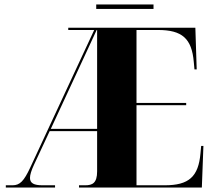

<svg xmlns="http://www.w3.org/2000/svg" viewBox="-20 -838 950 858"><path d="M410 -798H666V-818H410ZM6 0H226V-10H170C132 -10 114 -19 114 -43C114 -57 120 -76 132 -102L202 -252H414V-72C414 -20 393 -10 361 -10H333V0H882L889 -186H879L876 -154C867 -48 824 -10 716 -10H590V-368H812V-378H590V-704H686C794 -704 837 -666 846 -561L849 -528H859L853 -714H285V-704H401L115 -89C87 -29 69 -10 36 -10H6ZM207 -262 412 -704H414V-262Z"/></svg>

Font: Noto Serif Display Condensed Black
Style: Regular
Weight: 900
Width: 3
Designer: Monotype Design Team
Foundry: Monotype Imaging Inc.
Version: Version 2.009